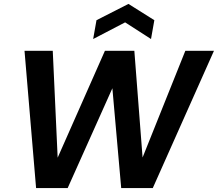

<svg xmlns="http://www.w3.org/2000/svg" viewBox="-20 -959 1111 979"><path d="M164 0 105 -700H249L274 -155L515 -700H665L707 -156L925 -700H1071L759 0H598L553 -509L325 0ZM455 -760 472 -856 635 -939 767 -856 750 -760 618 -845Z"/></svg>

Font: DM Sans 18pt
Style: Bold Italic
Weight: 700
Italic angle: -10°
Designer: Colophon Foundry, Jonny Pinhorn
Foundry: Colophon Foundry
Version: Version 4.004;gftools[0.9.30]